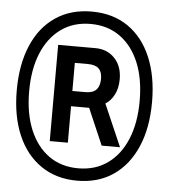

<svg xmlns="http://www.w3.org/2000/svg" viewBox="-51 -745 707 803"><g transform="rotate(5 302.0 -343.0)"><path d="M302 12Q214 12 150 -32Q86 -76 52 -155.5Q18 -235 18 -343Q18 -451 52 -531Q86 -611 150 -654.5Q214 -698 302 -698Q391 -698 454.5 -654.5Q518 -611 552 -531Q586 -451 586 -343Q586 -235 552 -155.5Q518 -76 454.5 -32Q391 12 302 12ZM302 -40Q374 -40 426 -77.5Q478 -115 506 -183Q534 -251 534 -343Q534 -436 506 -503.5Q478 -571 426 -608.5Q374 -646 302 -646Q230 -646 178 -608.5Q126 -571 98 -503.5Q70 -436 70 -343Q70 -251 98 -183Q126 -115 178 -77.5Q230 -40 302 -40ZM174 -143V-547H330Q380 -547 411.5 -514Q443 -481 443 -426Q443 -388 428.5 -360.5Q414 -333 392 -320L469 -143H392L326 -296H250V-143ZM250 -360H305Q336 -360 350.5 -375.5Q365 -391 365 -421Q365 -450 350.5 -464Q336 -478 305 -478H250Z"/></g></svg>

Font: Archivo Narrow SemiBold
Style: Regular
Weight: 600
Designer: Hector Gatti
Foundry: Omnibus-Type
Version: Version 3.002